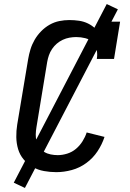

<svg xmlns="http://www.w3.org/2000/svg" viewBox="-20 -842 640 948"><path d="M258 8Q227 8 197 2.5Q167 -3 141.5 -17.5Q116 -32 97 -54.5Q78 -77 69.5 -105.5Q61 -134 60.5 -165Q60 -196 65 -227L119 -550Q123 -574 130.5 -598.5Q138 -623 151 -645.5Q164 -668 183 -687.5Q202 -707 225 -720Q248 -733 273 -738Q298 -743 322 -743Q347 -743 370.5 -739.5Q394 -736 414.5 -726Q435 -716 451 -700.5Q467 -685 477 -665L488 -735H573L543 -551H458Q462 -574 457.5 -596Q453 -618 438 -633Q423 -648 401 -653.5Q379 -659 356 -659Q340 -659 323 -656Q306 -653 290 -645.5Q274 -638 260.5 -626.5Q247 -615 237 -600Q227 -585 221.5 -569Q216 -553 213 -536L160 -214Q157 -196 156.5 -178Q156 -160 161 -144Q166 -128 175.5 -114Q185 -100 199 -91.5Q213 -83 230.5 -79.5Q248 -76 265 -76Q288 -76 312 -83.5Q336 -91 355 -107Q374 -123 387.5 -144.5Q401 -166 408 -188L496 -166Q484 -129 461.5 -95Q439 -61 406 -37Q373 -13 334.5 -2.5Q296 8 258 8ZM103 86 48 60 507 -822 562 -796Z"/></svg>

Font: Iosevka HT Medium Extended
Style: Italic
Weight: 500
Width: 7
Italic angle: -9°
Monospace: yes
Designer: Belleve Invis
Foundry: Belleve Invis
Version: Version 32.3.0; ttfautohint (v1.8.4)